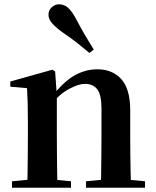

<svg xmlns="http://www.w3.org/2000/svg" viewBox="-20 -875 725 895"><path d="M36 0V-30L142 -40H205L311 -30V0ZM106 0Q108 -25 108.5 -67Q109 -109 109.5 -154.5Q110 -200 110 -235V-310Q110 -360 109 -393.5Q108 -427 106 -464L28 -471V-495L224 -550L237 -542L245 -428V-426V-235Q245 -200 245.5 -154.5Q246 -109 246.5 -67Q247 -25 248 0ZM381 0V-30L485 -40H548L656 -30V0ZM450 0Q451 -25 451.5 -66.5Q452 -108 452.5 -153.5Q453 -199 453 -235V-370Q453 -433 433.5 -458.5Q414 -484 376 -484Q346 -484 302 -460.5Q258 -437 212 -383L208 -426H223Q279 -497 329.5 -524.5Q380 -552 434 -552Q504 -552 545.5 -506Q587 -460 587 -361V-235Q587 -199 587.5 -153.5Q588 -108 589 -66.5Q590 -25 591 0ZM417 -644 397 -628Q371 -650 342 -673Q313 -696 269 -726Q239 -748 222.5 -767Q206 -786 206 -806Q206 -828 221.5 -841.5Q237 -855 255 -855Q277 -855 294.5 -841Q312 -827 330 -795Q357 -744 377.5 -709Q398 -674 417 -644Z"/></svg>

Font: Noto Serif TC
Style: Bold
Weight: 700
Designer: Ryoko NISHIZUKA 西塚涼子 (kana & ideographs); Frank Grießhammer (Latin, Greek & Cyrillic); Wenlong ZHANG 张文龙 (bopomofo); San
Foundry: Adobe
Version: Version 2.002-H1;hotconv 1.1.0;makeotfexe 2.6.0